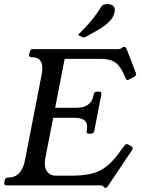

<svg xmlns="http://www.w3.org/2000/svg" viewBox="-34 -898 688 930"><path d="M604 -188.2Q613 -183 605 -170L488 4Q483.8 12 477 12Q472.5 12 469 9L466 4Q464.2 1.8 460.6 0.9Q457 0 449 0H-2Q-16 0 -13 -13L-11 -25Q-9 -38 5 -38H6Q70 -38 86.8 -121L168 -538Q184 -621 119 -621Q105 -621 107.2 -635L110 -646Q112 -660 126 -660H536Q548.2 -660 554.2 -664L560 -669Q562 -671 568 -671Q575 -671 578 -664L624 -545Q626 -540 625 -537Q624 -530.5 616 -526L593.8 -514.5Q586.5 -510.5 583.5 -510.5Q578.5 -510.5 574.5 -518.5L572.5 -523.5Q558.2 -558.8 542.6 -578.2Q527 -597.8 505 -605.4Q483 -613 449 -613H279.2L233.2 -376H338Q372 -376 392.5 -391Q413 -406 418.8 -435L420 -441Q422 -454 435 -454H446Q459 -454 457 -441L422.5 -263.5Q419.5 -250.5 406.5 -250.5H395.5Q382.5 -250.5 385.5 -263.5L386.5 -268.5Q397.5 -327.5 328.5 -327.5H223.8L185.2 -131Q178.2 -91 193 -69Q207.8 -47 236.8 -47H307.5Q356.2 -47 391.6 -53.2Q427 -59.5 455.1 -74.6Q483.2 -89.8 508.9 -117Q534.5 -144.2 564.2 -186.5L568.2 -192.5Q571.2 -197.5 576.8 -199.4Q582.2 -201.2 588 -197.5ZM344 -729Q376 -761.2 394.8 -782.4Q413.5 -803.5 427.1 -822.2Q440.8 -841 457 -866Q461.2 -873.2 468.8 -875.6Q476.2 -878 484.5 -878Q506.5 -878 515.8 -867.8Q525 -857.5 520.8 -839Q515.5 -812 492.8 -790.6Q470 -769.2 439.2 -751.9Q408.5 -734.5 381.5 -719.5Q378.2 -718.5 375.4 -717.2Q372.5 -716 370 -716.8Q366.2 -716.8 358.2 -721.2Z"/></svg>

Font: Young Serif Light
Style: Italic
Weight: 300
Italic angle: -10.979°
Designer: Bastien Sozeau
Foundry: NBR — Bastien Sozeau
Version: Version 5.001